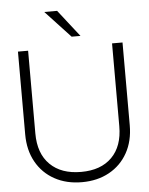

<svg xmlns="http://www.w3.org/2000/svg" viewBox="-57 -878 722 932"><g transform="rotate(-5 304.0 -411.5)"><path d="M194 -831 316 -700H359L256.5 -831ZM50 -650.5V-247Q50 -170.5 82 -113Q114 -55.5 171.5 -23.8Q229 8 305 8Q380.5 8 438 -23.8Q495.5 -55.5 527.5 -113Q559.5 -170.5 559.5 -247V-650.5H508.5V-247Q508.5 -149.5 455 -95.8Q401.5 -42 305 -42Q208 -42 153.8 -95.8Q99.5 -149.5 99.5 -247V-650.5Z"/></g></svg>

Font: Overused Grotesk Light
Style: Regular
Weight: 300
Designer: RandomMaerks
Version: Version 0.005